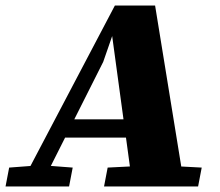

<svg xmlns="http://www.w3.org/2000/svg" viewBox="-54 -672 792 692"><path d="M-34 0 -21 -68 72 -75H116L208 -68L195 0ZM17 0 360 -652H505L611 0H424L350 -544H351L318 -449L92 0ZM170 -176 183 -242H459L465 -176ZM321 0 334 -68 473 -75H541L673 -68L660 0Z"/></svg>

Font: Source Serif 4 Black
Style: Italic
Weight: 900
Italic angle: -12°
Designer: Frank Grießhammer
Foundry: Adobe Systems Incorporated
Version: Version 4.004;hotconv 1.0.116;makeotfexe 2.5.65601